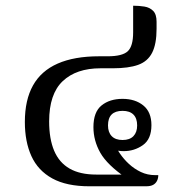

<svg xmlns="http://www.w3.org/2000/svg" viewBox="-20 -652 634 672"><path d="M293 0Q213 0 163 -27.5Q113 -55 90 -105.5Q67 -156 67 -225Q67 -302 95.5 -353Q124 -404 182 -429.5Q240 -455 327 -455H357Q408 -455 427 -472.5Q446 -490 446 -539V-632Q467 -632 485.5 -629Q504 -626 516 -614Q528 -602 528 -576V-551Q528 -498 512.5 -467.5Q497 -437 463.5 -425Q430 -413 375 -413H332Q247 -413 199.5 -368Q152 -323 152 -227Q152 -166 169.5 -124.5Q187 -83 223.5 -62Q260 -41 317 -41H424L422 -29Q355 -75 331 -117.5Q307 -160 307 -207Q307 -260 335.5 -283Q364 -306 409 -306Q453 -306 481.5 -283Q510 -260 510 -214Q510 -165 480 -144Q450 -123 413 -123Q393 -123 379.5 -128.5Q366 -134 358 -141L375 -153Q386 -135 399.5 -115Q413 -95 431.5 -78Q450 -61 473 -50Q496 -39 524 -39H534Q534 -28 529.5 -19Q525 -10 516 -5Q507 0 491 0ZM409 -162Q434 -162 447 -175.5Q460 -189 460 -213Q460 -238 447 -251Q434 -264 409 -264Q358 -264 358 -213Q358 -189 371 -175.5Q384 -162 409 -162Z"/></svg>

Font: Noto Serif Thai
Style: Regular
Weight: 400
Designer: Monotype Design Team
Foundry: Monotype Imaging Inc.
Version: Version 2.001